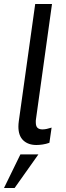

<svg xmlns="http://www.w3.org/2000/svg" viewBox="-43 -717 332 960"><path d="M139 8Q98 8 73.5 -15Q49 -38 49 -84Q49 -90 49.5 -97Q50 -104 51 -111L133 -697H217L137 -122Q136 -118 136 -114Q136 -110 136 -105Q136 -86 144.5 -78Q153 -70 169 -70Q180 -70 191 -72.5Q202 -75 215 -79L204 -3Q187 3 170 5.5Q153 8 139 8ZM-23 223 59 55H149L30 223Z"/></svg>

Font: Hanken Grotesk
Style: Italic
Weight: 400
Italic angle: -8°
Designer: Alfredo Marco Pradil
Foundry: Hanken Design Co.
Version: Version 3.013